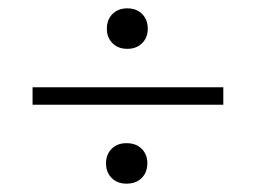

<svg xmlns="http://www.w3.org/2000/svg" viewBox="-20 -571 614 460"><path d="M236 -502Q236 -524 249.5 -537.5Q263 -551 285 -551Q307 -551 320.5 -537.5Q334 -524 334 -502Q334 -481 320.5 -467.5Q307 -454 285 -454Q263 -454 249.5 -467.5Q236 -481 236 -502ZM58 -362H515V-320H58ZM234 -180Q234 -201 247.5 -214.5Q261 -228 283 -228Q306 -228 319.5 -214.5Q333 -201 333 -180Q333 -158 319.5 -144.5Q306 -131 283 -131Q261 -131 247.5 -144.5Q234 -158 234 -180Z"/></svg>

Font: Taviraj Light
Style: Regular
Weight: 300
Designer: Katatrad Team
Foundry: CadsonDemak
Version: Version 1.001